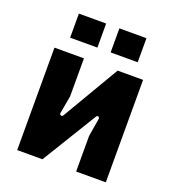

<svg xmlns="http://www.w3.org/2000/svg" viewBox="-128 -800 816 900"><g transform="rotate(20 279.5 -350.0)"><path d="M59 0H185L352 -273C358 -284 370 -277 368 -267L353 -178V0H501V-511H374L207 -227C201 -217 189 -223 190 -232L206 -321V-511H59ZM314 -580H449V-700H314ZM112 -580H248V-700H112Z"/></g></svg>

Font: Finlandica
Style: Bold
Weight: 700
Designer: Niklas Ekholm, Juho Hiilivirta, Jaakko Suomalainen
Foundry: Helsinki Type Studio
Version: Version 2.000;Glyphs 3.2 (3202)